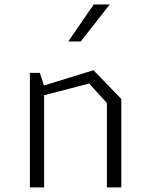

<svg xmlns="http://www.w3.org/2000/svg" viewBox="-20 -818 660 838"><path d="M446.5 -368.5 369 -453.5 130 -391V-432L388 -511.5L509.5 -386V0H446.5ZM110.5 -500H154L172.5 -441.5V0H110.5ZM459 -798.5H389L278 -637H332.5Z"/></svg>

Font: Monaspace Krypton Var
Style: Regular
Weight: 400
Designer: Riley Cran and the Lettermatic Team
Version: Version 1.101 (Monaspace Krypton Var)